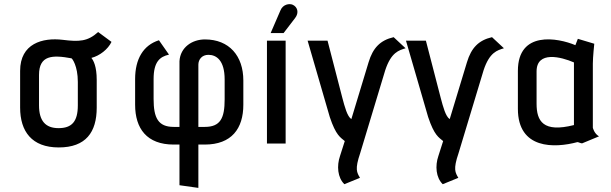

<svg xmlns="http://www.w3.org/2000/svg" viewBox="-20 -699 2974 935"><path d="M451 -310C451 -376 435 -405 425 -417C465 -427 506 -459 523 -495L458 -543C407 -497 366 -495 286 -505C187 -517 78 -487 78 -354V-175C78 -59 135 19 266 19C398 19 451 -55 451 -175ZM359 -186C359 -106 329 -75 265 -75C202 -75 170 -110 170 -186V-334C170 -431 236 -432 328 -415C331 -415 359 -379 359 -300Z M946 216V5H977C1108 5 1165 -73 1165 -189V-307C1165 -427 1096 -507 978 -507C916 -507 858 -469 854 -401V-81H826C750 -81 728 -125 728 -217V-314C728 -399 759 -423 803 -433L754 -503C678 -479 638 -412 638 -314V-189C638 -73 695 5 826 5H854V203ZM946 -81V-384C946 -409 963 -432 995 -432C1034 -432 1074 -405 1074 -312V-215C1074 -123 1053 -81 977 -81Z M1361 -538 1417 -611C1438 -638 1428 -666 1405 -676C1389 -683 1358 -678 1346 -649L1298 -538ZM1371 0V-501H1280V0Z M1733 167C1718 141 1707 126 1734 47L1856 -357C1885 -445 1923 -454 1955 -464L1897 -518C1832 -503 1796 -466 1775 -396L1691 -119C1671 -132 1659 -178 1647 -223L1575 -501H1478L1586 -129C1616 -39 1638 -30 1659 -12L1636 60C1619 109 1624 166 1657 198Z M2212 167C2197 141 2186 126 2213 47L2335 -357C2364 -445 2402 -454 2434 -464L2376 -518C2311 -503 2275 -466 2254 -396L2170 -119C2150 -132 2138 -178 2126 -223L2054 -501H1957L2065 -129C2095 -39 2117 -30 2138 -12L2115 60C2098 109 2103 166 2136 198Z M2897 -35C2873 -49 2867 -77 2867 -77V-389C2867 -421 2874 -486 2874 -486L2794 -510L2782 -479C2697 -515 2502 -551 2502 -354V-169C2502 29 2681 23 2792 -7C2797 -7 2810 0 2815 -1ZM2775 -90C2625 -52 2593 -109 2593 -194V-351C2593 -453 2713 -422 2775 -395Z"/></svg>

Font: Advent Pro
Style: SemiBold
Weight: 600
Designer: Andreas Kalpakidis
Foundry: Andreas Kalpakidis
Version: Version 2.002 2008